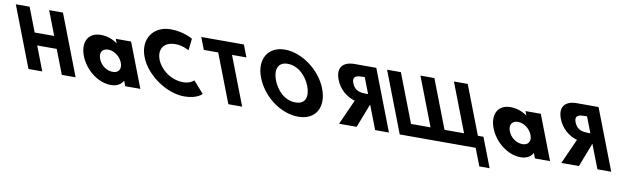

<svg xmlns="http://www.w3.org/2000/svg" viewBox="-246 -1359 7172 2188"><g transform="rotate(10 3340.0 -265.0)"><path d="M125.8 -283.2H351.9L460.3 -1.9H620.1L350 -703.1H190.2L297.9 -423.5H71.8L-35.9 -703.1H-195.7L74.4 -1.9H234.2Z M670.9 -256C728.7 -106 880.3 15 1030.3 15C1100.3 15 1148.3 -16 1170.2 -58H1172.2L1194.5 0H1369.5L1171.9 -513H994.9L1013.7 -464C955.9 -505 890.1 -528 821.1 -528C671.1 -528 613.1 -406 670.9 -256ZM858.9 -256C831.5 -327 865.3 -377 932.3 -377C998.3 -377 1070.5 -327 1097.9 -256C1124.8 -186 1094.1 -136 1025.1 -136C953.1 -136 885.8 -186 858.9 -256Z M1838.1 -159.4C1677.4 -159.4 1563.6 -271.6 1527.3 -365.9C1491.3 -459.4 1518.6 -571.6 1679.2 -571.6C1760.8 -571.6 1833.6 -528.3 1833.6 -528.3L1849.2 -664.3C1849.2 -664.3 1746.2 -728.9 1594 -728.9C1395.1 -728.9 1276.9 -565.7 1354.5 -364.2C1431.8 -163.6 1675.9 -2.1 1874 -2.1C2026.1 -2.1 2079.4 -66.7 2079.4 -66.7L1959 -202.7C1959 -202.7 1919.7 -159.4 1838.1 -159.4Z M2004.7 -562.9H2171.3L2387.4 -1.9H2547.2L2331.1 -562.9H2497.7L2443.6 -703.1H1950.6Z M2702.1 -363.9C2781 -159.1 2988.5 -0.1 3195.9 -0.1C3397.3 -0.1 3487.4 -159.1 3408.5 -363.9C3329.6 -568.8 3110.5 -726.9 2915.9 -726.9C2722.9 -726.9 2623.2 -568.8 2702.1 -363.9ZM2874.7 -363.9C2834.4 -468.5 2851.9 -573 2975.2 -573C3099.3 -573 3195.6 -468.5 3235.9 -363.9C3276.2 -259.4 3263.8 -154.8 3136.3 -154.8C3005.4 -154.8 2915 -259.4 2874.7 -363.9Z M3975.7 -703.1 4245.9 -1.9H4086.1L3979.3 -279L3871.9 -1.9H3668.7L3798.4 -291.7C3702.1 -318.9 3617.1 -389.5 3576.5 -494.9C3523.5 -632.6 3594.9 -703.1 3724.9 -703.1ZM3935.7 -392 3865 -575.6H3846.3C3786 -575.6 3715.4 -571.4 3749.1 -483.8C3782.8 -396.3 3856.7 -392 3917 -392Z M4702.6 -142.3H4476.5L4260.4 -703.3H4100.6L4370.7 -2.1H5249.4L5327.1 199.5H5446.3L5314.9 -141.5H5250.3L5033.9 -703.3H4874.1L5090.2 -142.3H4864.1L4648 -703.3H4486.5Z M5411.9 -256C5469.7 -106 5621.3 15 5771.3 15C5841.3 15 5889.3 -16 5911.2 -58H5913.2L5935.5 0H6110.5L5912.9 -513H5735.9L5754.7 -464C5696.9 -505 5631.1 -528 5562.1 -528C5412.1 -528 5354.1 -406 5411.9 -256ZM5599.9 -256C5572.5 -327 5606.3 -377 5673.3 -377C5739.3 -377 5811.5 -327 5838.9 -256C5865.8 -186 5835.1 -136 5766.1 -136C5694.1 -136 5626.8 -186 5599.9 -256Z M6547.7 -703.1 6817.9 -1.9H6658.1L6551.3 -279L6443.9 -1.9H6240.7L6370.4 -291.7C6274.1 -318.9 6189.1 -389.5 6148.5 -494.9C6095.5 -632.6 6166.9 -703.1 6296.9 -703.1ZM6507.7 -392 6437 -575.6H6418.3C6358 -575.6 6287.4 -571.4 6321.1 -483.8C6354.8 -396.3 6428.7 -392 6489 -392Z"/></g></svg>

Font: Hussar
Style: BdOpOblFour
Weight: 700
Foundry: Cannot Into Space Fonts
Version: Version 2.00